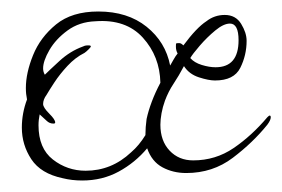

<svg xmlns="http://www.w3.org/2000/svg" viewBox="-20 -298 491 334"><path d="M89 12Q51 4 34.5 -21Q18 -46 18 -76Q18 -101 27 -125Q26 -130 25.5 -134.5Q25 -139 25 -145Q25 -171 37.5 -202Q50 -233 77.5 -255.5Q105 -278 151 -278Q202 -278 235 -251.5Q268 -225 276 -184Q279 -189 282 -194.5Q285 -200 289 -205Q286 -210 286 -217Q286 -222 286.5 -222.5Q287 -223 292 -223Q295 -223 299 -219Q322 -250 339 -261Q353 -272 371 -272Q390 -272 399.5 -256.5Q409 -241 409 -227Q409 -202 398 -180Q387 -158 354 -158Q343 -158 326 -163.5Q309 -169 300 -183Q291 -166 282 -152.5Q273 -139 267 -123Q263 -112 261 -101Q259 -90 259 -81Q259 -53 275 -36Q291 -19 316 -19Q355 -19 386.5 -40.5Q418 -62 445 -94Q448 -97 449 -97Q451 -97 451 -94Q451 -89 445 -81Q420 -50 385 -23.5Q350 3 304 3Q281 3 262.5 -7Q244 -17 236 -40Q215 -15 186.5 0.5Q158 16 123 16Q105 16 89 12ZM208 -33Q222 -45 233 -63V-64Q233 -70 233.5 -77Q234 -84 235 -91Q238 -105 244 -121Q250 -137 259 -154Q258 -200 228.5 -232.5Q199 -265 146 -261Q118 -260 97.5 -245Q77 -230 66 -211Q55 -192 55 -179Q55 -173 58 -168Q65 -175 83.5 -192Q102 -209 124 -217Q128 -219 131 -219Q134 -219 135 -219Q138 -219 138 -217Q138 -216 134 -212Q130 -208 127 -206Q111 -198 97.5 -183.5Q84 -169 74.5 -154.5Q65 -140 61 -133Q55 -125 55 -117Q55 -111 66 -100Q76 -90 76 -85Q76 -83 73 -83Q66 -83 61 -88L49 -99Q48 -94 47.5 -89.5Q47 -85 47 -80Q47 -40 72 -20.5Q97 -1 129 -1Q174 -1 208 -33ZM355 -181Q395 -181 395 -228Q395 -257 380 -257Q369 -257 354.5 -245Q340 -233 327.5 -218.5Q315 -204 311 -197Q318 -189 331 -185Q344 -181 355 -181Z"/></svg>

Font: Fuggles
Style: Regular
Weight: 400
Designer: Rob Leuschke
Foundry: Robert E. Leuschke
Version: Version 1.100; ttfautohint (v1.8.3)